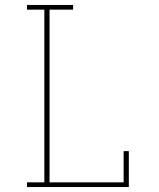

<svg xmlns="http://www.w3.org/2000/svg" viewBox="-20 -755 640 775"><path d="M89 0V-19H159V-716H89V-735H275V-716H180V-19H479V-145H500V0Z"/></svg>

Font: Iosevka HT Thin Extended
Style: Regular
Weight: 100
Width: 7
Monospace: yes
Designer: Belleve Invis
Foundry: Belleve Invis
Version: Version 32.3.0; ttfautohint (v1.8.4)